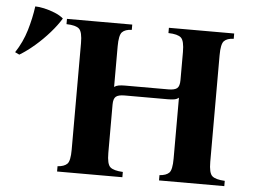

<svg xmlns="http://www.w3.org/2000/svg" viewBox="-51 -771 1101 835"><g transform="rotate(5 500.0 -353.5)"><path d="M227 0V-23Q256 -25 269 -38Q282 -51 282 -100V-565Q282 -614 267.5 -627.5Q253 -641 212 -642V-665H497V-642Q468 -641 455 -627.5Q442 -614 442 -565V-388Q450 -394 461.5 -396Q473 -398 489 -398H678Q705 -398 716 -407Q727 -416 727 -443V-565Q727 -614 712.5 -627.5Q698 -641 657 -642V-665H942V-642Q913 -641 900 -627.5Q887 -614 887 -565V-100Q887 -51 902 -38Q917 -25 957 -23V0H672V-23Q701 -25 714 -38Q727 -51 727 -100V-366Q719 -359 707 -357Q695 -355 680 -355H491Q464 -355 453 -346Q442 -337 442 -311V-100Q442 -51 457 -38Q472 -25 512 -23V0ZM70 -707Q86 -707 109 -702Q132 -697 155.5 -687.5Q179 -678 194 -665Q176 -635 147 -602Q118 -569 85 -540.5Q52 -512 19 -492L0 -501Q31 -548 47 -601.5Q63 -655 70 -707Z"/></g></svg>

Font: Bona Nova
Style: Bold
Weight: 700
Designer: Mateusz Machalski
Foundry: Capitalics
Version: Version 4.001; ttfautohint (v1.8.3)